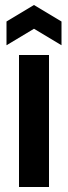

<svg xmlns="http://www.w3.org/2000/svg" viewBox="-20 -748 272 768"><path d="M56 0V-528H176V0ZM6 -567V-662L116 -728L226 -662V-567L116 -633Z"/></svg>

Font: Bricolage Grotesque 12pt Condensed SemiBold
Style: Regular
Weight: 600
Width: 3
Designer: Mathieu Triay
Foundry: Atelier Triay
Version: Version 1.001; ttfautohint (v1.8.4.7-5d5b);gftools[0.9.33.de